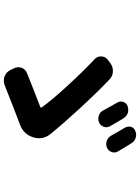

<svg xmlns="http://www.w3.org/2000/svg" viewBox="121 -910 757 1040"><g transform="rotate(90 500.0 -390.5)"><path d="M536.1 -646.5Q530.3 -656.2 530.3 -666Q530.3 -671.9 532.2 -678.7Q538.1 -695.3 553.7 -702.1Q564.5 -706.1 575.2 -706.1Q583 -706.1 591.8 -704.1Q610.4 -697.3 621.1 -680.7Q639.6 -651.4 664.1 -607.4Q669.9 -597.7 669.9 -586.9Q669.9 -580.1 667 -573.2Q661.1 -555.7 643.6 -547.9Q633.8 -543.9 624 -543.9Q615.2 -543.9 606.4 -546.9Q586.9 -553.7 578.1 -571.3Q551.8 -620.1 536.1 -646.5ZM671.9 -688.5Q666 -698.2 666 -709Q666 -714.8 667 -720.7Q672.9 -738.3 689.5 -744.1Q699.2 -749 710 -749Q718.8 -749 727.5 -746.1Q747.1 -740.2 756.8 -722.7Q779.3 -687.5 800.8 -650.4Q806.6 -640.6 806.6 -629.9Q806.6 -623 803.7 -616.2Q797.9 -598.6 780.3 -590.8Q770.5 -586.9 760.7 -586.9Q752 -586.9 743.2 -589.8Q724.6 -596.7 714.8 -614.3Q690.4 -658.2 671.9 -688.5ZM707 -284.2Q729.5 -256.8 729.5 -223.6Q729.5 -207 723.6 -189.5Q707 -138.7 656.2 -120.1Q570.3 -87.9 440.4 -36.1Q428.7 -32.2 417 -32.2Q406.2 -32.2 394.5 -36.1Q372.1 -44.9 360.4 -66.4L350.6 -86.9Q344.7 -97.7 344.7 -109.4Q344.7 -119.1 347.7 -128.9Q356.4 -150.4 377.9 -158.2Q412.1 -171.9 477.5 -197.8Q543 -223.6 559.6 -229.5Q566.4 -232.4 561.5 -238.3Q527.3 -287.1 450.2 -371.6Q373 -456.1 301.8 -523.4Q286.1 -537.1 286.1 -558.6Q286.1 -582 305.7 -596.7L323.2 -609.4Q340.8 -623 364.3 -623Q366.2 -623 368.2 -623Q392.6 -622.1 411.1 -604.5Q486.3 -532.2 569.8 -441.4Q653.3 -350.6 707 -284.2Z"/></g></svg>

Font: Gen Jyuu Gothic Monospace Bold
Style: Bold
Weight: 700
Designer: [Source Han Sans]
Ryoko NISHIZUKA  (kana & ideographs); Paul D. Hunt (Latin, Greek & Cyrillic); Wenlong ZHANG  (bopomofo
Version: Version 1.002.20150607